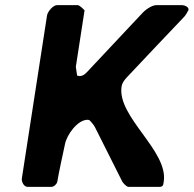

<svg xmlns="http://www.w3.org/2000/svg" viewBox="-20 -727 754 747"><path d="M282 -707H202C186 -707 165 -681 163 -667L65 -33C63 -22 72 0 87 0H180C190 0 201 -11 203 -20C206 -42 228 -145 233 -167C240 -202 281 -261 321 -261C322 -261 326 -260 327 -260C332 -257 347 -238 349 -233L456 -20C459 -15 472 0 480 0H600C616 0 615 -9 617 -20C636 -140 435 -272 453 -390C455 -406 468 -421 480 -433C512 -468 663 -626 695 -660C699 -663 711 -682 713 -687C717 -700 697 -707 689 -707H589C569 -707 543 -687 531 -673L331 -460C317 -445 307 -431 289 -431C287 -431 281 -433 280 -433L275 -467L309 -687C306 -690 290 -707 282 -707Z"/></svg>

Font: Asimov Print
Style: CIt
Weight: 500
Designer: Google
Version: Version 2.000980: 2014